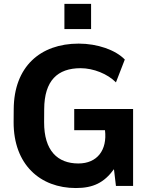

<svg xmlns="http://www.w3.org/2000/svg" viewBox="-20 -953 779 984"><path d="M574.2 0H662.1V-394.5H360.4V-285.6H518.1C530.3 -183.6 478 -115.2 381.8 -115.2C275.4 -115.2 205.6 -180.2 206.1 -327.1L206.5 -393.1C207 -540.5 275.4 -603.5 393.1 -603.5C459 -603.5 531.7 -574.2 574.2 -530.8L619.6 -647.9C571.8 -697.3 479 -729.5 383.3 -729.5C186.5 -729.5 51.3 -611.3 50.3 -393.1L49.8 -327.1C49.3 -109.4 186 10.7 368.7 10.7C457 10.7 513.2 -16.1 564 -85.9ZM446.8 -804.2V-933.1H310.1V-804.2Z"/></svg>

Font: Winston
Style: Bold
Weight: 700
Designer: Vernon Adams, Kim Jin-seong, David Berlow, Cristiano Sobral
Foundry: The Winston Project Authors
Version: Version 3.004